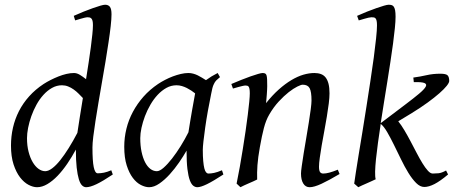

<svg xmlns="http://www.w3.org/2000/svg" viewBox="-20 -762 1896 802"><path d="M303.2 -207Q307.6 -236.3 313.5 -273.7Q319.3 -311 326.2 -352.5Q317.9 -361.3 308.3 -370.8Q298.8 -380.4 287.8 -388.2Q276.9 -396 264.6 -400.9Q252.4 -405.8 238.8 -405.8Q216.8 -405.8 197.3 -394.8Q177.7 -383.8 161.4 -365.7Q145 -347.7 132.3 -324.5Q119.6 -301.3 110.8 -276.6Q102.1 -252 97.4 -228Q92.8 -204.1 92.8 -185.1Q92.8 -153.3 99.4 -127.9Q106 -102.5 116.7 -84.5Q127.4 -66.4 141.1 -56.6Q154.8 -46.9 168.9 -46.9Q182.1 -46.9 198.2 -59.1Q214.4 -71.3 231.7 -93Q249 -114.7 267.3 -144Q285.6 -173.3 303.2 -207ZM451.2 -33.2Q409.7 -5.4 383.1 7.3Q356.4 20 339.8 20Q330.6 20 322.8 12.5Q314.9 4.9 309.3 -13.4Q303.7 -31.7 300.3 -62Q296.9 -92.3 296.9 -137.2Q280.3 -106.4 261 -78.1Q241.7 -49.8 220.7 -27.8Q199.7 -5.9 177.7 7.1Q155.8 20 134.8 20Q118.2 20 99.1 10Q80.1 0 63.7 -21.2Q47.4 -42.5 36.6 -75.4Q25.9 -108.4 25.9 -153.8Q25.9 -192.4 34.2 -228.8Q42.5 -265.1 59.3 -298.1Q76.2 -331.1 101.8 -359.6Q127.4 -388.2 162.1 -411.1Q175.8 -419.9 191.7 -428Q207.5 -436 224.1 -442.6Q240.7 -449.2 257.3 -453.1Q273.9 -457 289.1 -457Q301.3 -457 314 -449.2Q326.7 -441.4 339.4 -431.2Q345.2 -466.8 350.3 -501Q355.5 -535.2 359.4 -564.7Q363.3 -594.2 365.7 -618.2Q368.2 -642.1 368.2 -657.2Q368.2 -668.5 366.5 -675Q364.7 -681.6 361.6 -684.8Q358.4 -688 354.5 -689Q350.6 -689.9 346.2 -689.9Q341.8 -689.9 333.3 -688Q324.7 -686 315.9 -683.3Q307.1 -680.7 300.5 -678.7Q293.9 -676.8 293.9 -676.8L288.1 -695.8Q308.6 -705.1 329.3 -713.4Q350.1 -721.7 367.9 -728Q385.7 -734.4 399.4 -738.3Q413.1 -742.2 418.9 -742.2Q432.6 -742.2 439.2 -733.4Q445.8 -724.6 445.8 -702.1Q445.8 -683.1 442.4 -652.8Q439 -622.6 433.3 -585Q427.7 -547.4 420.7 -504.9Q413.6 -462.4 406 -419.2Q398.4 -376 391.4 -334Q384.3 -292 378.7 -255.9Q373 -219.7 369.6 -191.2Q366.2 -162.6 366.2 -146Q366.2 -89.4 371.6 -63.7Q377 -38.1 388.2 -38.1Q400.9 -38.1 414.3 -40.8Q427.7 -43.5 444.8 -50.8L451.2 -33.2Z M767.1 -209.5Q770.5 -231.9 774.7 -256.6Q778.8 -281.2 782.7 -303.5Q786.6 -325.7 790 -343.8Q793.5 -361.8 794.9 -371.1V-372.1Q787.6 -377.9 778.8 -383.8Q770 -389.6 760.3 -394.5Q750.5 -399.4 739.7 -402.6Q729 -405.8 717.3 -405.8Q694.8 -405.8 675 -394.8Q655.3 -383.8 638.4 -365.7Q621.6 -347.7 608.2 -324.5Q594.7 -301.3 585.4 -276.6Q576.2 -252 571 -228Q565.9 -204.1 565.9 -185.1Q565.9 -153.3 571.3 -127.9Q576.7 -102.5 585.9 -84.5Q595.2 -66.4 607.9 -56.6Q620.6 -46.9 635.3 -46.9Q647 -46.9 663.6 -61.5Q680.2 -76.2 698.5 -99.6Q716.8 -123 734.9 -152.1Q752.9 -181.2 767.1 -209.5ZM874 -411.1Q873 -410.2 873 -410.2Q869.6 -403.3 867.2 -394Q864.7 -384.8 862.3 -371.1Q855 -335.9 848.4 -299.1Q841.8 -262.2 837.2 -229.5Q832.5 -196.8 829.8 -171.9Q827.1 -147 827.1 -136.2Q827.1 -108.4 828.9 -89.4Q830.6 -70.3 833.5 -58.8Q836.4 -47.4 840.8 -42.2Q845.2 -37.1 851.1 -37.1Q860.8 -37.1 874.3 -39.8Q887.7 -42.5 907.2 -50.8L913.1 -33.2Q870.6 -5.4 844.5 7.3Q818.4 20 804.2 20Q795.4 20 787.4 13.9Q779.3 7.8 772.9 -9Q766.6 -25.9 762.9 -55.7Q759.3 -85.4 759.3 -132.8Q746.6 -110.4 728.3 -83.7Q710 -57.1 689 -33.9Q668 -10.7 645.8 4.6Q623.5 20 603 20Q586.9 20 568.6 10.7Q550.3 1.5 534.9 -18.8Q519.5 -39.1 509.3 -71Q499 -103 499 -148.9Q499 -187.5 508.1 -224.4Q517.1 -261.2 535.2 -294.9Q553.2 -328.6 579.3 -358.2Q605.5 -387.7 640.1 -411.1Q653.3 -419.9 669.2 -428.2Q685.1 -436.5 701.9 -442.9Q718.8 -449.2 735.4 -453.1Q752 -457 767.1 -457Q777.3 -457 787.1 -454.3Q796.9 -451.7 805.9 -447.3Q814.9 -442.9 823.7 -437.5Q832.5 -432.1 840.3 -427.2Q851.6 -435.5 864 -443.1Q876.5 -450.7 889.2 -457L898.9 -439.9Q889.2 -432.1 883.3 -426Q877.4 -419.9 873.5 -411.1H874Z M1398.4 -35.2Q1354 -8.8 1323 5.6Q1292 20 1273.4 20Q1256.3 20 1246.8 4.6Q1237.3 -10.7 1237.3 -37.1Q1237.3 -45.9 1240.5 -68.6Q1243.7 -91.3 1248.5 -121.6Q1253.4 -151.9 1259.3 -186Q1265.1 -220.2 1270 -251Q1274.9 -281.7 1278.1 -306.2Q1281.2 -330.6 1281.2 -341.8Q1281.2 -378.9 1273.4 -393.6Q1265.6 -408.2 1244.1 -408.2Q1237.8 -408.2 1221.9 -400.4Q1206.1 -392.6 1186 -377Q1166 -361.3 1144.3 -337.9Q1122.6 -314.5 1104.5 -283.2Q1090.8 -259.8 1082.3 -227.1Q1073.7 -194.3 1065.4 -147Q1057.6 -103.5 1055.4 -72.3Q1053.2 -41 1054.2 -12.2Q1047.9 -8.8 1038.3 -4.6Q1028.8 -0.5 1018.8 3.9Q1008.8 8.3 999.5 12.5Q990.2 16.6 984.4 20L968.3 4.9Q975.1 -27.3 981.7 -64.9Q988.3 -102.5 994.4 -140.4Q1000.5 -178.2 1005.9 -215.1Q1011.2 -252 1015.1 -283Q1019 -314 1021.2 -337.2Q1023.4 -360.4 1023.4 -372.1Q1023.4 -383.3 1022.2 -389.9Q1021 -396.5 1018.8 -399.7Q1016.6 -402.8 1013.2 -403.8Q1009.8 -404.8 1005.4 -404.8Q1001 -404.8 992.4 -402.8Q983.9 -400.9 975.1 -398.4Q966.3 -396 959.7 -394Q953.1 -392.1 953.1 -392.1L946.3 -411.1Q966.8 -419.9 987.5 -428.2Q1008.3 -436.5 1026.4 -442.9Q1044.4 -449.2 1057.9 -453.1Q1071.3 -457 1077.1 -457Q1084 -457 1087.9 -454.8Q1091.8 -452.6 1093.5 -446.8Q1095.2 -440.9 1095.7 -430.2Q1096.2 -419.4 1096.2 -401.9Q1096.2 -396.5 1095.7 -387.2Q1095.2 -377.9 1094.5 -367.4Q1093.8 -356.9 1092.8 -346.9Q1091.8 -336.9 1091.3 -331.1Q1117.7 -364.3 1144.5 -388.2Q1171.4 -412.1 1197.3 -427.5Q1223.1 -442.9 1247.3 -450Q1271.5 -457 1293.5 -457Q1308.6 -457 1320.6 -452.6Q1332.5 -448.2 1340.3 -438.2Q1348.1 -428.2 1352.3 -411.9Q1356.4 -395.5 1356.4 -372.1Q1356.4 -355 1353.3 -329.6Q1350.1 -304.2 1345.2 -274.7Q1340.3 -245.1 1334.5 -213.9Q1328.6 -182.6 1323.7 -154.3Q1318.8 -126 1315.7 -102.8Q1312.5 -79.6 1312.5 -65.9Q1312.5 -49.3 1316.9 -43.2Q1321.3 -37.1 1330.1 -37.1Q1341.3 -37.1 1356 -41Q1370.6 -44.9 1391.1 -53.2L1398.4 -35.2Z M1632.3 -691.9Q1632.3 -673.3 1629.4 -644.5Q1626.5 -615.7 1621.8 -580.1Q1617.2 -544.4 1610.8 -503.7Q1604.5 -462.9 1597.7 -419.9Q1590.8 -377 1583.7 -333Q1576.7 -289.1 1570.3 -247.6L1675.3 -327.1Q1709 -352.5 1730.5 -370.6Q1752 -388.7 1758.1 -399.7Q1764.2 -410.6 1752.7 -415.3Q1741.2 -419.9 1708.5 -418.9L1706.5 -438Q1735.4 -441.9 1762 -448Q1788.6 -454.1 1819.3 -454.1Q1842.8 -454.1 1849.6 -447.3Q1856.4 -440.4 1856.4 -423.8Q1856.4 -416.5 1845.9 -403.3Q1835.4 -390.1 1815.2 -372.3Q1794.9 -354.5 1766.1 -333.5Q1737.3 -312.5 1700.7 -290L1643.6 -255.4Q1656.2 -239.7 1669.4 -217.5Q1682.6 -195.3 1695.3 -171.1Q1708 -147 1720.5 -123Q1732.9 -99.1 1744.6 -80.1Q1756.3 -61 1767.1 -49.1Q1777.8 -37.1 1787.6 -37.1Q1798.8 -37.1 1811.8 -38.3Q1824.7 -39.6 1843.3 -49.8L1851.6 -33.2Q1819.3 -5.9 1795.2 6.6Q1771 19 1752.4 19Q1734.9 19 1718.3 2.4Q1701.7 -14.2 1685.8 -40Q1669.9 -65.9 1654.8 -97.2Q1639.6 -128.4 1625.2 -157.7Q1610.8 -187 1597.2 -210.4Q1583.5 -233.9 1570.3 -244.6Q1564 -203.1 1558.8 -165.5Q1553.7 -127.9 1550.5 -97.4Q1547.4 -66.9 1546.9 -45.2Q1546.4 -23.4 1549.3 -13.2Q1542.5 -9.8 1532.5 -5.4Q1522.5 -1 1512.2 3.7Q1502 8.3 1492.2 12.5Q1482.4 16.6 1476.6 20L1459.5 4.9Q1461.4 -9.3 1466.3 -41.3Q1471.2 -73.2 1478.3 -116.5Q1485.4 -159.7 1493.9 -211.4Q1502.4 -263.2 1510.7 -316.9Q1519 -370.6 1527.1 -423.3Q1535.2 -476.1 1541.3 -521.5Q1547.4 -566.9 1551 -602.1Q1554.7 -637.2 1554.7 -655.8Q1554.7 -668 1553.2 -674.8Q1551.8 -681.6 1548.8 -685.1Q1545.9 -688.5 1541.5 -689.2Q1537.1 -689.9 1531.2 -689.9Q1527.3 -689.9 1518.6 -688Q1509.8 -686 1501 -683.3Q1492.2 -680.7 1485.4 -678.7Q1478.5 -676.8 1478.5 -676.8L1471.7 -695.8Q1492.2 -705.1 1513.2 -713.4Q1534.2 -721.7 1552.2 -728Q1570.3 -734.4 1584 -738.3Q1597.7 -742.2 1603.5 -742.2Q1610.4 -742.2 1615.7 -740.7Q1621.1 -739.3 1624.8 -734.1Q1628.4 -729 1630.4 -719Q1632.3 -709 1632.3 -691.9Z"/></svg>

Font: GentiumAlt
Style: Italic
Weight: 400
Italic angle: -7°
Designer: J. Victor Gaultney
Version: Version 1.02; 2005; OFL release